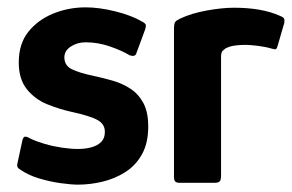

<svg xmlns="http://www.w3.org/2000/svg" viewBox="-20 -497 793 522"><path d="M41 -116Q44 -127 50.5 -125.5Q57 -124 63 -120Q80 -112 102.5 -105.5Q125 -99 149 -95.5Q173 -92 192 -92Q212 -92 228.5 -96.5Q245 -101 255 -111Q265 -121 265 -137Q266 -159 245.5 -170.5Q225 -182 174 -193Q142 -200 108.5 -213.5Q75 -227 53 -254.5Q31 -282 31 -327Q31 -378 57 -410.5Q83 -443 124.5 -460Q166 -477 213 -477Q250 -477 294 -466Q338 -455 367 -438Q376 -433 376.5 -429Q377 -425 375 -418L351 -353Q348 -341 332 -347Q310 -360 278 -371Q246 -382 213 -382Q190 -382 172.5 -370.5Q155 -359 155 -341Q155 -319 175 -309Q195 -299 233 -291Q261 -285 287 -277.5Q313 -270 335 -255.5Q357 -241 370 -216.5Q383 -192 383 -153Q383 -108 366 -77.5Q349 -47 320.5 -29Q292 -11 258.5 -3Q225 5 192 5Q174 5 145 1Q116 -3 86 -12Q56 -21 35 -36Q31 -38 28.5 -41.5Q26 -45 27 -51Z M616 -476Q692 -476 741 -454Q751 -450 752.5 -446Q754 -442 753 -435L735 -373Q733 -365 730 -363.5Q727 -362 718 -365Q701 -370 680 -372.5Q659 -375 648 -375Q632 -375 621 -373.5Q610 -372 604 -370Q598 -368 594 -366Q590 -363 585.5 -359Q581 -355 581 -341V-21Q581 -7 577 -3.5Q573 0 563 0H466Q461 0 457 -3Q453 -6 453 -17V-417Q453 -433 456.5 -437.5Q460 -442 471 -447Q501 -461 542.5 -468.5Q584 -476 616 -476Z"/></svg>

Font: Glory Thin
Style: Bold
Weight: 700
Version: Version 1.011